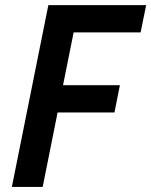

<svg xmlns="http://www.w3.org/2000/svg" viewBox="-20 -740 599 760"><path d="M171.4 -719.7H558.6L536.6 -611.8H271.5L229.5 -402.8H454.6L433.1 -294.9H208L148.9 0H26.9Z"/></svg>

Font: Reddit Sans Vanilla SemiBold
Style: Italic
Weight: 600
Italic angle: -11.25°
Designer: Stephen Hutchings
Version: Version 1.013